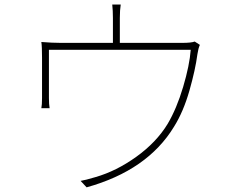

<svg xmlns="http://www.w3.org/2000/svg" viewBox="-20 -805 1040 841"><path d="M833 -623 855.5 -608.4Q848.6 -593.8 844.7 -567.4Q835.9 -500 809.6 -407.7Q783.2 -315.4 742.2 -250Q626 -58.6 359.4 15.6L333 -12.7Q352.5 -15.6 398.4 -29.3Q490.2 -55.7 577.6 -118.7Q665 -181.6 713.9 -261.7Q753.9 -329.1 782.2 -424.3Q810.5 -519.5 815.4 -586.9H194.3V-376Q194.3 -347.7 197.3 -331.1H161.1Q164.1 -345.7 164.1 -375V-552.7Q164.1 -601.6 161.1 -621.1Q210 -617.2 246.1 -617.2H474.6V-726.6Q474.6 -757.8 471.7 -785.2H508.8Q504.9 -760.7 504.9 -726.6V-617.2H779.3Q817.4 -617.2 833 -623Z"/></svg>

Font: Gen Shin Gothic ExtraLight
Style: Regular
Weight: 100
Designer: [Source Han Sans]
Ryoko NISHIZUKA  (kana & ideographs); Paul D. Hunt (Latin, Greek & Cyrillic); Wenlong ZHANG  (bopomofo
Version: Version 1.002.20150607